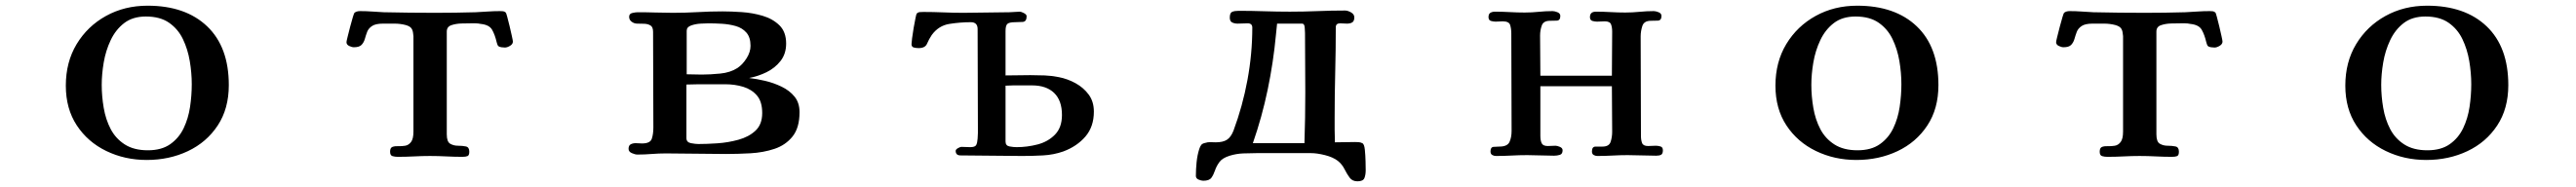

<svg xmlns="http://www.w3.org/2000/svg" viewBox="-20 -545 9040 657"><path d="M653 -249Q653 -289 646 -330.5Q639 -372 622 -407.5Q605 -443 573.5 -465Q542 -487 492 -487Q446 -487 416 -464Q386 -441 368.5 -404Q351 -367 344 -325.5Q337 -284 337 -247Q337 -207 344 -166Q351 -125 368.5 -91.5Q386 -58 418 -37.5Q450 -17 499 -17Q547 -17 577.5 -38.5Q608 -60 624.5 -94.5Q641 -129 647 -169.5Q653 -210 653 -249ZM783 -246Q783 -163 744 -104Q705 -45 639.5 -14Q574 17 495 17Q418 17 353 -14.5Q288 -46 249.5 -104.5Q211 -163 211 -244Q211 -327 249 -390Q287 -453 352 -489Q417 -525 498 -525Q631 -525 707 -452.5Q783 -380 783 -246Z M1780 -399Q1780 -390 1770 -384Q1760 -378 1752 -378Q1747 -378 1739.5 -379Q1732 -380 1728 -384Q1726 -387 1725 -390.5Q1724 -394 1723 -397Q1717 -423 1707 -440.5Q1697 -458 1667 -461Q1658 -463 1649 -463Q1640 -463 1631 -463Q1620 -463 1600 -462.5Q1580 -462 1564 -456.5Q1548 -451 1548 -434V-73Q1548 -47 1560 -40Q1572 -33 1587.5 -33Q1603 -33 1615 -30.5Q1627 -28 1627 -12Q1627 1 1620.5 3.5Q1614 6 1603 6Q1575 6 1546.5 4.5Q1518 3 1489 3Q1461 3 1433 4.5Q1405 6 1376 6Q1366 6 1357.5 3.5Q1349 1 1349 -12Q1349 -26 1357.5 -29Q1366 -32 1378 -31.5Q1390 -31 1402 -33Q1414 -35 1422.5 -46Q1431 -57 1431 -83V-410Q1431 -414 1431 -418Q1431 -422 1430 -426Q1429 -439 1423.5 -446Q1418 -453 1404 -457Q1385 -462 1364.5 -462Q1344 -462 1324 -462Q1298 -462 1285.5 -453.5Q1273 -445 1268.5 -433Q1264 -421 1260.5 -408.5Q1257 -396 1249 -387.5Q1241 -379 1222 -379Q1215 -379 1205.5 -383.5Q1196 -388 1196 -397Q1196 -400 1200 -416Q1204 -432 1209 -451.5Q1214 -471 1218.5 -485.5Q1223 -500 1224 -500Q1231 -506 1244 -506Q1265 -506 1285.5 -504.5Q1306 -503 1327 -502Q1372 -501 1417.5 -500.5Q1463 -500 1508 -500Q1543 -500 1578.5 -500.5Q1614 -501 1649 -502Q1671 -503 1692 -504.5Q1713 -506 1735 -506Q1741 -506 1745.5 -505.5Q1750 -505 1755 -501Q1756 -501 1760 -486.5Q1764 -472 1768.5 -453Q1773 -434 1776.5 -418Q1780 -402 1780 -399Z M2655 -148Q2655 -188 2636.5 -209.5Q2618 -231 2588.5 -240Q2559 -249 2525 -249H2477Q2455 -249 2433 -249Q2411 -249 2389 -248V-60Q2389 -45 2405 -42Q2421 -39 2431 -39Q2460 -39 2497.5 -41.5Q2535 -44 2571.5 -54Q2608 -64 2631.5 -86Q2655 -108 2655 -148ZM2614 -384Q2614 -414 2599.5 -430.5Q2585 -447 2562 -453.5Q2539 -460 2513.5 -461.5Q2488 -463 2466 -463Q2457 -463 2439 -462Q2421 -461 2405.5 -455.5Q2390 -450 2390 -437V-284Q2404 -284 2417 -283.5Q2430 -283 2443 -283Q2472 -283 2507.5 -286.5Q2543 -290 2568 -306Q2586 -318 2600 -340Q2614 -362 2614 -384ZM2786 -151Q2786 -96 2761.5 -65.5Q2737 -35 2698 -22Q2659 -9 2614 -6.5Q2569 -4 2528 -4Q2476 -4 2423 -5Q2370 -6 2317 -6Q2292 -6 2267 -4Q2242 -2 2217 -2Q2209 -2 2197.5 -7Q2186 -12 2186 -22Q2186 -34 2193.5 -38Q2201 -42 2211 -42Q2217 -42 2222.5 -41.5Q2228 -41 2233 -41Q2262 -41 2267.5 -57.5Q2273 -74 2273 -97Q2273 -181 2272.5 -265Q2272 -349 2272 -433Q2272 -450 2263 -455.5Q2254 -461 2241 -461.5Q2228 -462 2216 -462Q2206 -462 2197 -468.5Q2188 -475 2188 -486Q2188 -497 2199.5 -499.5Q2211 -502 2218 -502Q2250 -502 2280.5 -501Q2311 -500 2342 -500Q2386 -500 2429.5 -502.5Q2473 -505 2516 -505Q2545 -505 2583 -502.5Q2621 -500 2656.5 -489.5Q2692 -479 2715.5 -456Q2739 -433 2739 -392Q2739 -356 2719.5 -331Q2700 -306 2670.5 -291.5Q2641 -277 2609 -271Q2635 -268 2665 -261Q2695 -254 2723 -240.5Q2751 -227 2768.5 -205.5Q2786 -184 2786 -151Z M3707 -141Q3707 -192 3679.5 -218.5Q3652 -245 3602 -245H3562Q3549 -245 3536 -245Q3523 -245 3509 -244V-48Q3509 -33 3523 -30.5Q3537 -28 3548 -28Q3585 -28 3621.5 -37.5Q3658 -47 3682.5 -72Q3707 -97 3707 -141ZM3819 -153Q3819 -100 3789.5 -65.5Q3760 -31 3712 -13Q3678 -1 3640.5 1Q3603 3 3568 3Q3513 3 3459 2Q3405 1 3351 1Q3334 1 3334 -15Q3334 -20 3342 -24.5Q3350 -29 3354 -29Q3362 -29 3370 -28.5Q3378 -28 3385 -28Q3402 -28 3406 -35.5Q3410 -43 3411 -58Q3412 -68 3412 -77.5Q3412 -87 3412 -97Q3412 -183 3411.5 -270Q3411 -357 3411 -443Q3411 -467 3387 -467Q3350 -467 3312 -461Q3274 -455 3250 -422Q3240 -407 3233.5 -391.5Q3227 -376 3204 -376Q3196 -376 3187.5 -378Q3179 -380 3179 -390Q3179 -394 3181 -410.5Q3183 -427 3186.5 -447Q3190 -467 3193 -481.5Q3196 -496 3197 -497Q3202 -502 3208 -502.5Q3214 -503 3221 -503Q3256 -503 3291 -501.5Q3326 -500 3361 -500Q3402 -500 3442 -501Q3482 -502 3522 -502Q3531 -502 3540.5 -503Q3550 -504 3559 -504Q3564 -504 3573.5 -499Q3583 -494 3583 -488Q3583 -469 3569.5 -468Q3556 -467 3542 -467Q3523 -467 3516 -461.5Q3509 -456 3509 -436V-280Q3531 -280 3552.5 -280.5Q3574 -281 3596 -281Q3622 -281 3646.5 -280Q3671 -279 3696 -274Q3727 -268 3755 -252.5Q3783 -237 3801 -212.5Q3819 -188 3819 -153Z M4561 -220Q4561 -272 4560.5 -324.5Q4560 -377 4560 -429Q4560 -434 4559 -448Q4558 -462 4550 -462H4462Q4461 -452 4460 -442.5Q4459 -433 4458 -423Q4449 -326 4429 -230Q4409 -134 4377 -42H4500Q4514 -42 4529 -42Q4544 -42 4558 -42Q4561 -131 4561 -220ZM4773 53Q4773 69 4768.5 80.5Q4764 92 4744 92Q4726 92 4716.5 79Q4707 66 4698.5 49Q4690 32 4675 20Q4658 7 4630 0Q4602 -7 4581 -7H4390Q4367 -7 4343 -6Q4319 -5 4296 2Q4270 10 4259.5 24.5Q4249 39 4244 54Q4239 69 4231.5 79.5Q4224 90 4203 90Q4196 90 4186.5 86Q4177 82 4177 73Q4177 50 4179.5 25Q4182 0 4189 -22Q4192 -31 4196 -36Q4200 -41 4210 -43Q4219 -46 4228 -45.5Q4237 -45 4247 -45Q4272 -45 4286 -54Q4300 -63 4309 -86Q4341 -172 4358 -264Q4375 -356 4375 -448Q4375 -463 4359 -463Q4350 -463 4341 -462.5Q4332 -462 4323 -462Q4313 -462 4304.5 -466Q4296 -470 4296 -483Q4296 -500 4304.5 -503.5Q4313 -507 4327 -507Q4372 -507 4417 -505.5Q4462 -504 4507 -504Q4556 -504 4604 -506Q4652 -508 4701 -508Q4710 -508 4721.5 -501.5Q4733 -495 4733 -484Q4733 -471 4726 -466.5Q4719 -462 4707 -462Q4701 -462 4695 -462.5Q4689 -463 4683 -463Q4668 -463 4668 -449Q4668 -370 4666 -291Q4664 -212 4664 -132Q4664 -110 4664 -88.5Q4664 -67 4665 -45Q4683 -45 4700.5 -45.5Q4718 -46 4736 -46Q4742 -46 4748.5 -45.5Q4755 -45 4761 -42Q4768 -39 4770 -19Q4772 1 4772.5 22.5Q4773 44 4773 53Z M5816 -17Q5816 -5 5810 -1.5Q5804 2 5793 2Q5768 2 5743 1Q5718 0 5692 0Q5666 0 5639.5 1.5Q5613 3 5586 3Q5579 3 5573 -0.5Q5567 -4 5567 -13Q5567 -30 5580 -30Q5593 -30 5604 -30Q5627 -30 5632.5 -46.5Q5638 -63 5638 -82Q5638 -123 5637.5 -162.5Q5637 -202 5637 -242H5386V-67Q5386 -52 5390.5 -42Q5395 -32 5412 -32Q5419 -32 5425.5 -32.5Q5432 -33 5439 -33Q5445 -33 5454.5 -29Q5464 -25 5464 -17Q5464 -4 5454.5 -1Q5445 2 5434 2Q5411 2 5387 1Q5363 0 5340 0Q5312 0 5285 1.5Q5258 3 5230 3Q5223 3 5217 -0.5Q5211 -4 5211 -13Q5211 -28 5221.5 -29Q5232 -30 5242 -30Q5270 -30 5277.5 -46Q5285 -62 5285 -85Q5285 -171 5284.5 -256.5Q5284 -342 5284 -427Q5284 -444 5280 -457Q5276 -470 5254 -470Q5248 -470 5241.5 -469.5Q5235 -469 5229 -469Q5221 -469 5212.5 -471.5Q5204 -474 5204 -485Q5204 -496 5210.5 -500Q5217 -504 5227 -504Q5253 -504 5279 -502.5Q5305 -501 5331 -501Q5356 -501 5380 -503.5Q5404 -506 5429 -506Q5436 -506 5446 -502Q5456 -498 5456 -489Q5456 -473 5443.5 -472.5Q5431 -472 5420 -472Q5397 -472 5391 -455.5Q5385 -439 5385 -420Q5385 -385 5385.5 -349.5Q5386 -314 5386 -279H5637Q5637 -318 5637.5 -357Q5638 -396 5638 -434Q5638 -449 5634 -459.5Q5630 -470 5612 -470Q5605 -470 5598.5 -469.5Q5592 -469 5585 -469Q5577 -469 5568.5 -471.5Q5560 -474 5560 -485Q5560 -504 5581 -504Q5607 -504 5633 -502.5Q5659 -501 5684 -501Q5709 -501 5734 -503.5Q5759 -506 5784 -506Q5791 -506 5801 -502Q5811 -498 5811 -489Q5811 -473 5798 -472.5Q5785 -472 5774 -472Q5750 -472 5744 -454Q5738 -436 5738 -417Q5738 -329 5738.5 -242Q5739 -155 5739 -67Q5739 -53 5743 -42.5Q5747 -32 5764 -32Q5771 -32 5777.5 -32.5Q5784 -33 5791 -33Q5799 -33 5807.5 -30.5Q5816 -28 5816 -17Z M6653 -249Q6653 -289 6646 -330.5Q6639 -372 6622 -407.5Q6605 -443 6573.5 -465Q6542 -487 6492 -487Q6446 -487 6416 -464Q6386 -441 6368.5 -404Q6351 -367 6344 -325.5Q6337 -284 6337 -247Q6337 -207 6344 -166Q6351 -125 6368.5 -91.5Q6386 -58 6418 -37.5Q6450 -17 6499 -17Q6547 -17 6577.5 -38.5Q6608 -60 6624.5 -94.5Q6641 -129 6647 -169.5Q6653 -210 6653 -249ZM6783 -246Q6783 -163 6744 -104Q6705 -45 6639.5 -14Q6574 17 6495 17Q6418 17 6353 -14.5Q6288 -46 6249.5 -104.5Q6211 -163 6211 -244Q6211 -327 6249 -390Q6287 -453 6352 -489Q6417 -525 6498 -525Q6631 -525 6707 -452.5Q6783 -380 6783 -246Z M7780 -399Q7780 -390 7770 -384Q7760 -378 7752 -378Q7747 -378 7739.5 -379Q7732 -380 7728 -384Q7726 -387 7725 -390.5Q7724 -394 7723 -397Q7717 -423 7707 -440.5Q7697 -458 7667 -461Q7658 -463 7649 -463Q7640 -463 7631 -463Q7620 -463 7600 -462.5Q7580 -462 7564 -456.5Q7548 -451 7548 -434V-73Q7548 -47 7560 -40Q7572 -33 7587.5 -33Q7603 -33 7615 -30.5Q7627 -28 7627 -12Q7627 1 7620.5 3.5Q7614 6 7603 6Q7575 6 7546.5 4.5Q7518 3 7489 3Q7461 3 7433 4.5Q7405 6 7376 6Q7366 6 7357.5 3.5Q7349 1 7349 -12Q7349 -26 7357.5 -29Q7366 -32 7378 -31.5Q7390 -31 7402 -33Q7414 -35 7422.5 -46Q7431 -57 7431 -83V-410Q7431 -414 7431 -418Q7431 -422 7430 -426Q7429 -439 7423.5 -446Q7418 -453 7404 -457Q7385 -462 7364.5 -462Q7344 -462 7324 -462Q7298 -462 7285.5 -453.5Q7273 -445 7268.5 -433Q7264 -421 7260.5 -408.5Q7257 -396 7249 -387.5Q7241 -379 7222 -379Q7215 -379 7205.5 -383.5Q7196 -388 7196 -397Q7196 -400 7200 -416Q7204 -432 7209 -451.5Q7214 -471 7218.5 -485.5Q7223 -500 7224 -500Q7231 -506 7244 -506Q7265 -506 7285.5 -504.5Q7306 -503 7327 -502Q7372 -501 7417.5 -500.5Q7463 -500 7508 -500Q7543 -500 7578.5 -500.5Q7614 -501 7649 -502Q7671 -503 7692 -504.5Q7713 -506 7735 -506Q7741 -506 7745.5 -505.5Q7750 -505 7755 -501Q7756 -501 7760 -486.5Q7764 -472 7768.5 -453Q7773 -434 7776.5 -418Q7780 -402 7780 -399Z M8653 -249Q8653 -289 8646 -330.5Q8639 -372 8622 -407.5Q8605 -443 8573.5 -465Q8542 -487 8492 -487Q8446 -487 8416 -464Q8386 -441 8368.5 -404Q8351 -367 8344 -325.5Q8337 -284 8337 -247Q8337 -207 8344 -166Q8351 -125 8368.5 -91.5Q8386 -58 8418 -37.5Q8450 -17 8499 -17Q8547 -17 8577.5 -38.5Q8608 -60 8624.5 -94.5Q8641 -129 8647 -169.5Q8653 -210 8653 -249ZM8783 -246Q8783 -163 8744 -104Q8705 -45 8639.5 -14Q8574 17 8495 17Q8418 17 8353 -14.5Q8288 -46 8249.5 -104.5Q8211 -163 8211 -244Q8211 -327 8249 -390Q8287 -453 8352 -489Q8417 -525 8498 -525Q8631 -525 8707 -452.5Q8783 -380 8783 -246Z"/></svg>

Font: Kaisei Decol
Style: Bold
Weight: 700
Designer: Font-Kai, 金井和夫
Foundry: KAZUO KANAI
Version: Version 5.003